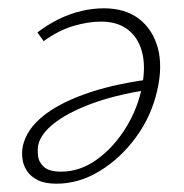

<svg xmlns="http://www.w3.org/2000/svg" viewBox="-20 -436 443 462"><path d="M116 6Q88 6 71 -2.5Q54 -11 45 -24.5Q36 -38 34 -54Q32 -70 35 -85Q44 -124 81.5 -155Q119 -186 182.5 -209Q246 -232 332 -244L331 -219Q255 -207 199 -186Q143 -165 110.5 -139.5Q78 -114 72 -87Q70 -77 71.5 -61.5Q73 -46 85.5 -34.5Q98 -23 127 -23Q171 -23 210 -50Q249 -77 278 -121Q307 -165 319 -215Q331 -266 323.5 -303.5Q316 -341 290.5 -362.5Q265 -384 223 -384Q192 -384 156.5 -373.5Q121 -363 85 -337L70 -358Q95 -377 121.5 -390Q148 -403 175.5 -409.5Q203 -416 230 -416Q281 -416 314 -391Q347 -366 359.5 -321.5Q372 -277 358 -217Q344 -156 307 -105.5Q270 -55 220 -24.5Q170 6 116 6Z"/></svg>

Font: Ysabeau Office ExtraLight
Style: Italic
Weight: 250
Italic angle: -12°
Designer: Christian Thalmann (Catharsis Fonts)
Version: Version 2.001;gftools[0.9.30]; featfreeze: tnum,lnum,ss02